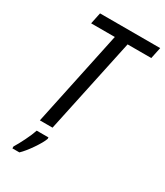

<svg xmlns="http://www.w3.org/2000/svg" viewBox="-227 -805 959 1117"><g transform="rotate(30 252.5 -246.5)"><path d="M244 -638H85L101 -714H505L489 -638H330L194 0H109ZM52 208Q69 181 91 136.5Q113 92 123 61H202V71Q192 99 160 146Q128 193 99 221H52Z"/></g></svg>

Font: Noto Sans UI Narrow
Style: Italic
Weight: 400
Width: 4
Italic angle: -12°
Designer: Monotype Design Team
Foundry: Monotype Imaging Inc.
Version: Version 1.001